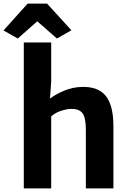

<svg xmlns="http://www.w3.org/2000/svg" viewBox="-56 -1049 724 1069"><path d="M76.5 0V-812.5H229V-595L222.5 -500Q251.5 -523 299.8 -543.5Q348 -564 400 -565Q491 -567.5 533.2 -514.5Q575.5 -461.5 575.5 -345.5V0H422V-328Q422 -394 403 -419Q384 -444 337 -442.5Q316 -442 285.2 -432.5Q254.5 -423 229 -401V0ZM43 -834.5 -36.5 -879.5 98 -1029H206L341.5 -880.5L261 -834.5L151.5 -930.5Z"/></svg>

Font: Merriweather Sans
Style: Bold
Weight: 700
Designer: Eben Sorkin
Foundry: Eben Sorkin
Version: Version 1.008; ttfautohint (v1.7.19-72a1) -l 8 -r 50 -G 200 